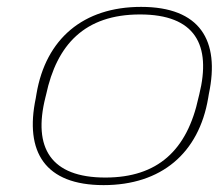

<svg xmlns="http://www.w3.org/2000/svg" viewBox="-20 -529 636 558"><path d="M86 -256 84 -244C51 -87 111 9 281 9C449 9 558 -84 585 -244L587 -256C620 -412 561 -509 390 -509C222 -509 113 -416 86 -256ZM112 -246 114 -254C145 -399 226 -487 387 -487C547 -487 595 -399 559 -254L557 -246C524 -92 438 -13 286 -13C128 -13 75 -99 112 -246Z"/></svg>

Font: LT Wave Thin
Style: Italic
Weight: 100
Designer: Daniel Lyons
Version: Version 2.5 (Glyphs App)